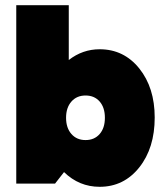

<svg xmlns="http://www.w3.org/2000/svg" viewBox="-20 -700 630 732"><path d="M359.9 12.2Q281.7 12.2 224.1 -43.9L189.9 0H42V-680.2H242.2V-471.2Q294.9 -512.2 359.9 -512.2Q452.1 -512.2 511 -439Q569.8 -365.7 569.8 -252Q569.8 -135.7 511 -61.8Q452.1 12.2 359.9 12.2ZM252.2 -189.2Q272.5 -166 306.2 -166Q339.8 -166 359.9 -189Q379.9 -211.9 379.9 -251Q379.9 -290 359.9 -313Q339.8 -335.9 306.2 -335.9Q272.5 -335.9 252.2 -312.7Q231.9 -289.6 231.9 -251Q231.9 -212.4 252.2 -189.2Z"/></svg>

Font: Apfel Grotezk Satt
Style: Regular
Weight: 900
Designer: Luigi Gorlero
Foundry: © 2023, Luigi Gorlero & Collletttivo
Version: Version 2.000;Glyphs 3.2 (3217)